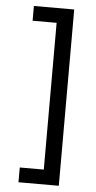

<svg xmlns="http://www.w3.org/2000/svg" viewBox="-56 -784 432 868"><g transform="rotate(5 160.0 -350.0)"><path d="M245 -750V50H62V-17H171V-683H62V-750Z"/></g></svg>

Font: Haskoy
Style: Regular
Weight: 400
Designer: Ertekin Erdin
Foundry: Ertekin Erdin
Version: Version 1.500